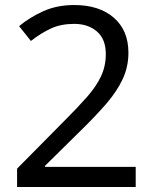

<svg xmlns="http://www.w3.org/2000/svg" viewBox="-20 -744 612 764"><path d="M520 0H48V-73L235 -262Q289 -316 326 -358Q363 -400 382 -440.5Q401 -481 401 -529Q401 -588 366 -618.5Q331 -649 275 -649Q223 -649 183.5 -631Q144 -613 103 -581L56 -640Q98 -675 152.5 -699.5Q207 -724 275 -724Q375 -724 433 -673.5Q491 -623 491 -534Q491 -478 468 -429Q445 -380 404 -332.5Q363 -285 308 -231L159 -84V-80H520Z"/></svg>

Font: Noto Sans Old North Arabian
Style: Regular
Weight: 400
Designer: Monotype Design Team
Foundry: Monotype Imaging Inc.
Version: Version 2.001; ttfautohint (v1.8.4.7-5d5b)